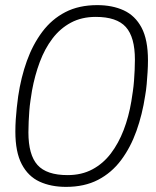

<svg xmlns="http://www.w3.org/2000/svg" viewBox="-20 -718 610 750"><path d="M238 12Q179 12 134.5 -8.5Q90 -29 65 -76.5Q40 -124 40 -204Q40 -227 41.5 -250.5Q43 -274 45.5 -297Q48 -320 51 -342Q62 -416 85 -480Q108 -544 145 -593.5Q182 -643 235 -670.5Q288 -698 360 -698Q419 -698 463.5 -677.5Q508 -657 533 -610Q558 -563 558 -482Q558 -460 556.5 -436.5Q555 -413 553 -389.5Q551 -366 547 -344Q536 -271 513 -206.5Q490 -142 453 -92.5Q416 -43 363 -15.5Q310 12 238 12ZM244 -34Q299 -34 341 -56.5Q383 -79 413 -118.5Q443 -158 463 -210Q483 -262 493 -322Q496 -341 499 -361.5Q502 -382 503.5 -402.5Q505 -423 506 -444Q507 -465 507 -485Q507 -573 471.5 -612.5Q436 -652 354 -652Q299 -652 257 -629.5Q215 -607 185 -567.5Q155 -528 135.5 -476Q116 -424 105 -364Q102 -345 99 -325Q96 -305 94.5 -284.5Q93 -264 92 -243Q91 -222 91 -201Q91 -113 126.5 -73.5Q162 -34 244 -34Z"/></svg>

Font: Archivo SemiBold Thin
Style: Italic
Weight: 250
Italic angle: -10°
Version: Version 2.001